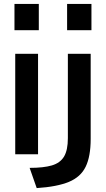

<svg xmlns="http://www.w3.org/2000/svg" viewBox="-20 -839 540 978"><path d="M321.8 -685.1V-818.8H445.8V-685.1ZM53.7 -685.1V-818.8H177.7V-685.1ZM325.7 -135.3V-564.9H441.9V-131.3Q441.9 -42.5 416.5 10Q391.1 62.5 331.1 87.4Q271 112.3 167 119.1L130.9 16.1Q201.2 16.1 243.9 3.7Q286.6 -8.8 306.2 -41.5Q325.7 -74.2 325.7 -135.3ZM57.6 -53.2V-564.9H173.8V-53.2Z"/></svg>

Font: BIZ UDGothic
Style: Bold
Weight: 700
Monospace: yes
Designer: TypeBank Co., Ltd.
Foundry: Morisawa Inc.
Version: Version 1.05